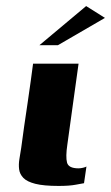

<svg xmlns="http://www.w3.org/2000/svg" viewBox="-20 -609 366 633"><path d="M239 -399Q230 -333 220.5 -266Q211 -199 202 -132Q196 -92 201 -73Q206 -54 239 -54Q246 -54 254 -56Q262 -58 265 -60L257 -5Q250 -4 229.5 0Q209 4 173 4Q124 4 96.5 -3Q69 -10 57 -22.5Q45 -35 43 -51Q41 -67 44 -85Q47 -103 50 -122Q54 -153 59.5 -191.5Q65 -230 71 -269.5Q77 -309 81.5 -343Q86 -377 89 -399Q127 -399 164 -399Q201 -399 239 -399ZM110 -460 264 -589 326 -550 171 -460Z"/></svg>

Font: Genos
Style: Bold Italic
Weight: 700
Italic angle: -8°
Version: Version 1.010